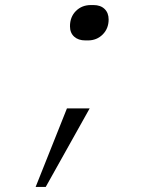

<svg xmlns="http://www.w3.org/2000/svg" viewBox="-20 -580 640 760"><path d="M318 -420Q290 -420 273.5 -435Q257 -450 257 -476Q257 -513 280.5 -536.5Q304 -560 340 -560H350Q378 -560 394 -544.5Q410 -529 410 -503Q410 -467 386.5 -443.5Q363 -420 328 -420ZM161 160H121L245 -151H335Z"/></svg>

Font: JetBrains Mono Extra Light
Style: Italic
Weight: 200
Italic angle: -9°
Monospace: yes
Designer: Philipp Nurullin, Konstantin Bulenkov
Foundry: JetBrains
Version: 2.002